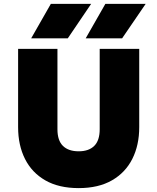

<svg xmlns="http://www.w3.org/2000/svg" viewBox="-20 -951 808 986"><path d="M384 15Q282.5 15 213.2 -24.5Q144 -64 108.5 -134.5Q73 -205 73 -298V-700H275V-287Q275 -229.5 303.2 -201.8Q331.5 -174 384 -174Q436 -174 464 -201.8Q492 -229.5 492 -287V-700H695V-298Q695 -205.5 659.5 -135Q624 -64.5 554.8 -24.8Q485.5 15 384 15ZM420 -754 521 -931H728L607 -754ZM140 -754 241 -931H448L328 -754Z"/></svg>

Font: Geologica Black
Style: Regular
Weight: 900
Designer: Sindre Bremnes, Frode Helland
Foundry: Monokrom Skriftforlag AS
Version: Version 1.010;gftools[0.9.28]